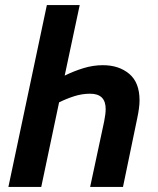

<svg xmlns="http://www.w3.org/2000/svg" viewBox="-20 -734 619 754"><path d="M142 0 212 -332Q240 -346 271 -356Q302 -366 334 -366Q395 -366 395 -306Q395 -287 389 -257L334 0H463L519 -270Q528 -312 528 -340Q528 -410 487.5 -444Q447 -478 384 -478Q345 -478 306.5 -466Q268 -454 234 -437L293 -714H164L13 0Z"/></svg>

Font: Noto Sans UI SemiCondensed
Style: Bold Italic
Weight: 700
Width: 4
Designer: Monotype Design Team
Foundry: Monotype Imaging Inc.
Version: 1.001